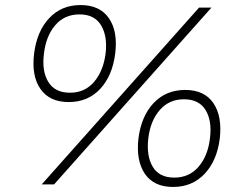

<svg xmlns="http://www.w3.org/2000/svg" viewBox="-20 -730 959 760"><path d="M252 -326Q176 -326 140 -378Q104 -430 115 -518Q126 -606 174.5 -658Q223 -710 299 -710Q375 -710 411 -658Q447 -606 436 -518Q425 -430 376.5 -378Q328 -326 252 -326ZM768 -700H817L194 0H145ZM257 -363Q316 -363 352.5 -406Q389 -449 398 -518Q406 -587 380 -630Q354 -673 295 -673Q235 -673 198.5 -630Q162 -587 154 -518Q145 -449 171 -406Q197 -363 257 -363ZM665 10Q589 10 553.5 -42Q518 -94 528 -182Q539 -270 588 -322Q637 -374 713 -374Q789 -374 824.5 -322Q860 -270 850 -182Q839 -94 790 -42Q741 10 665 10ZM670 -27Q729 -27 766 -70Q803 -113 811 -182Q820 -251 794 -294Q768 -337 708 -337Q649 -337 612 -294Q575 -251 567 -182Q559 -113 584.5 -70Q610 -27 670 -27Z"/></svg>

Font: Haskoy ExtraLight
Style: Italic
Weight: 200
Designer: Ertekin Erdin
Foundry: Ertekin Erdin
Version: Version 2.000; ttfautohint (v1.8.4.7-5d5b)